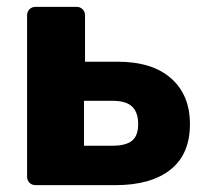

<svg xmlns="http://www.w3.org/2000/svg" viewBox="-20 -540 599 560"><path d="M84 0Q73 0 66 -7Q59 -14 59 -25V-495Q59 -506 66 -513Q73 -520 84 -520H203Q214 -520 221 -513Q228 -506 228 -495V-360H323Q424 -360 479 -311.5Q534 -263 534 -178Q534 -90 477 -45Q420 0 317 0ZM225 -115H308Q347 -115 365 -129.5Q383 -144 383 -178Q383 -212 365.5 -229Q348 -246 308 -246H225Z"/></svg>

Font: Fz Rubik
Style: Bold
Weight: 700
Designer: Hubert and Fischer
Foundry: Hubert and Fischer
Version: Vit hóa bi FontZin.com